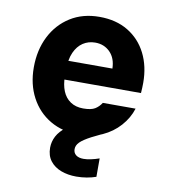

<svg xmlns="http://www.w3.org/2000/svg" viewBox="-83 -609 777 883"><g transform="rotate(10 305.5 -167.0)"><path d="M311 12Q234 12 176 -22Q118 -56 85.5 -117Q53 -178 53 -257Q53 -338 85 -401.5Q117 -465 175 -501.5Q233 -538 311 -538Q389 -538 445 -504Q501 -470 531 -410.5Q561 -351 561 -274Q561 -264 560.5 -251.5Q560 -239 559 -226H159V-314H410Q409 -362 381.5 -390Q354 -418 312 -418Q280 -418 255 -401.5Q230 -385 215.5 -352.5Q201 -320 201 -270V-241Q201 -202 213 -172.5Q225 -143 249.5 -126.5Q274 -110 309 -110Q346 -110 364 -121Q382 -132 394 -151H547Q533 -106 499.5 -68.5Q466 -31 418.5 -9.5Q371 12 311 12ZM332 204Q293 204 261 192Q229 180 210 155.5Q191 131 191 94Q191 66 204.5 40Q218 14 251 -11Q284 -36 343 -60L386 -79L418 -10L369 14Q333 33 318 48Q303 63 303 81Q303 98 315.5 108Q328 118 351 118Q366 118 385 114Q404 110 424 103V189Q404 196 380.5 200Q357 204 332 204Z"/></g></svg>

Font: DM Sans 9pt Black
Style: Regular
Weight: 900
Version: Version 4.004;gftools[0.9.30]